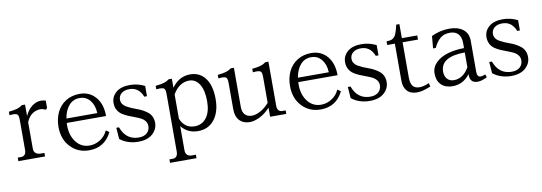

<svg xmlns="http://www.w3.org/2000/svg" viewBox="-64 -1079 5024 1781"><g transform="rotate(-10 2448.0 -189.0)"><path d="M189 -90.8Q189 -63 206.3 -48.1Q223.6 -33.2 255.9 -33.2H288.1V0H37.1V-33.2H68.8Q91.3 -33.2 103.8 -48.1Q116.2 -63 116.2 -90.8V-368.2Q116.2 -386.2 115.2 -397Q114.3 -407.7 110.6 -416.3Q106.9 -424.8 101.8 -428.5Q96.7 -432.1 85.7 -434.3Q74.7 -436.5 62.7 -436Q50.8 -435.5 29.8 -434.1V-466.8Q84 -472.7 110.6 -480.7Q137.2 -488.8 159.2 -505.9H189V-397.9Q214.8 -454.6 255.1 -485.4Q295.4 -516.1 340.8 -516.1Q362.3 -516.1 384.8 -508.8V-439L370.1 -425.8Q342.8 -439 320.8 -439Q279.8 -439 244.4 -414.3Q209 -389.6 189 -339.8Z M458.5 -247.1Q458.5 -324.7 488.3 -385.7Q518.1 -446.8 574.2 -481.4Q630.4 -516.1 704.6 -516.1Q796.4 -516.1 853.5 -450.2Q910.6 -384.3 910.6 -271H540.5Q539.6 -263.2 539.6 -247.1Q539.6 -152.3 587.9 -90.1Q636.2 -27.8 714.4 -27.8Q766.6 -27.8 814.5 -57.9Q862.3 -87.9 884.8 -140.1L915.5 -119.1Q849.1 15.1 702.6 15.1Q597.2 15.1 527.8 -58.1Q458.5 -131.3 458.5 -247.1ZM544.4 -312H835.4Q832.5 -385.7 795.2 -431.9Q757.8 -478 697.8 -478Q636.2 -478 596.7 -433.1Q557.1 -388.2 544.4 -312Z M1064 -397Q1064 -374.5 1076.2 -356.4Q1088.4 -338.4 1108.4 -327.1Q1128.4 -315.9 1153.8 -304.4Q1179.2 -293 1206.1 -283.9Q1232.9 -274.9 1258.3 -260.7Q1283.7 -246.6 1303.7 -230.5Q1323.7 -214.4 1335.9 -188.7Q1348.1 -163.1 1348.1 -130.9Q1348.1 -69.8 1300 -26.9Q1252 16.1 1165 16.1Q1113.8 16.1 1068.8 0.7Q1023.9 -14.6 993.2 -41L985.4 -147H1010.3Q1022 -116.7 1038.1 -91.8Q1086.9 -22 1177.2 -22Q1226.1 -22 1253.7 -47.1Q1281.2 -72.3 1281.2 -111.8Q1281.2 -139.2 1265.6 -159.2Q1250 -179.2 1225.3 -191.7Q1200.7 -204.1 1170.7 -214.8Q1140.6 -225.6 1110.6 -238.3Q1080.6 -251 1055.9 -267.6Q1031.2 -284.2 1015.6 -312Q1000 -339.8 1000 -377Q1000 -436.5 1046.1 -476.3Q1092.3 -516.1 1177.2 -516.1Q1250 -516.1 1316.4 -482.9V-386.2H1291Q1281.2 -412.1 1270 -425.8Q1233.9 -479 1165 -479Q1118.7 -479 1091.3 -456.3Q1064 -433.6 1064 -397Z M1571.8 168.9Q1571.8 196.8 1586.9 211.9Q1602.1 227.1 1629.9 227.1H1668.9V259.8H1419.9V227.1H1451.7Q1474.1 227.1 1486.6 211.9Q1499 196.8 1499 168.9V-368.2Q1499 -386.2 1498 -397Q1497.1 -407.7 1493.4 -416.3Q1489.7 -424.8 1484.6 -428.5Q1479.5 -432.1 1468.5 -434.3Q1457.5 -436.5 1445.6 -436Q1433.6 -435.5 1412.6 -434.1V-466.8Q1466.8 -472.7 1493.4 -480.7Q1520 -488.8 1542 -505.9H1571.8V-420.9Q1640.1 -516.1 1744.6 -516.1Q1835 -516.1 1887 -446.5Q1939 -377 1939 -251Q1939 -128.4 1882.1 -56.6Q1825.2 15.1 1728 15.1Q1630.4 15.1 1571.8 -59.1ZM1571.8 -129.9Q1589.8 -83.5 1623.5 -58.8Q1657.2 -34.2 1703.6 -34.2Q1774.4 -34.2 1816.2 -89.1Q1857.9 -144 1857.9 -243.2Q1857.9 -346.7 1822.3 -403.8Q1786.6 -460.9 1725.6 -460.9Q1679.2 -460.9 1639.9 -434.6Q1600.6 -408.2 1571.8 -357.9Z M2156.2 -138.2Q2156.2 -89.4 2179.2 -64.2Q2202.1 -39.1 2246.6 -39.1Q2281.2 -39.1 2325 -62.7Q2368.7 -86.4 2408.2 -130.9V-368.2Q2408.2 -386.2 2407.2 -397Q2406.2 -407.7 2402.6 -416.3Q2398.9 -424.8 2394 -428.5Q2389.2 -432.1 2378.2 -434.3Q2367.2 -436.5 2355.2 -436Q2343.3 -435.5 2322.3 -434.1V-466.8Q2376.5 -472.7 2403.1 -480.7Q2429.7 -488.8 2451.7 -505.9H2481.4V-90.8Q2481.4 -63 2493.7 -48.1Q2505.9 -33.2 2528.3 -33.2H2560.5V0H2408.2V-85Q2361.3 -34.7 2309.8 -9.3Q2258.3 16.1 2215.3 16.1Q2154.8 16.1 2119.1 -21.5Q2083.5 -59.1 2083.5 -128.9V-368.2Q2083.5 -386.2 2082.5 -397Q2081.5 -407.7 2077.9 -416.3Q2074.2 -424.8 2069.3 -428.5Q2064.5 -432.1 2053.5 -434.3Q2042.5 -436.5 2030.5 -436Q2018.6 -435.5 1997.6 -434.1V-466.8Q2051.8 -472.7 2077.9 -480.7Q2104 -488.8 2126.5 -505.9H2156.2Z M2639.2 -247.1Q2639.2 -324.7 2668.9 -385.7Q2698.7 -446.8 2754.9 -481.4Q2811 -516.1 2885.3 -516.1Q2977.1 -516.1 3034.2 -450.2Q3091.3 -384.3 3091.3 -271H2721.2Q2720.2 -263.2 2720.2 -247.1Q2720.2 -152.3 2768.6 -90.1Q2816.9 -27.8 2895 -27.8Q2947.3 -27.8 2995.1 -57.9Q3043 -87.9 3065.4 -140.1L3096.2 -119.1Q3029.8 15.1 2883.3 15.1Q2777.8 15.1 2708.5 -58.1Q2639.2 -131.3 2639.2 -247.1ZM2725.1 -312H3016.1Q3013.2 -385.7 2975.8 -431.9Q2938.5 -478 2878.4 -478Q2816.9 -478 2777.3 -433.1Q2737.8 -388.2 2725.1 -312Z M3244.6 -397Q3244.6 -374.5 3256.8 -356.4Q3269 -338.4 3289.1 -327.1Q3309.1 -315.9 3334.5 -304.4Q3359.9 -293 3386.7 -283.9Q3413.6 -274.9 3439 -260.7Q3464.4 -246.6 3484.4 -230.5Q3504.4 -214.4 3516.6 -188.7Q3528.8 -163.1 3528.8 -130.9Q3528.8 -69.8 3480.7 -26.9Q3432.6 16.1 3345.7 16.1Q3294.4 16.1 3249.5 0.7Q3204.6 -14.6 3173.8 -41L3166 -147H3190.9Q3202.6 -116.7 3218.8 -91.8Q3267.6 -22 3357.9 -22Q3406.7 -22 3434.3 -47.1Q3461.9 -72.3 3461.9 -111.8Q3461.9 -139.2 3446.3 -159.2Q3430.7 -179.2 3406 -191.7Q3381.3 -204.1 3351.3 -214.8Q3321.3 -225.6 3291.3 -238.3Q3261.2 -251 3236.6 -267.6Q3211.9 -284.2 3196.3 -312Q3180.7 -339.8 3180.7 -377Q3180.7 -436.5 3226.8 -476.3Q3272.9 -516.1 3357.9 -516.1Q3430.7 -516.1 3497.1 -482.9V-386.2H3471.7Q3461.9 -412.1 3450.7 -425.8Q3414.6 -479 3345.7 -479Q3299.3 -479 3272 -456.3Q3244.6 -433.6 3244.6 -397Z M3593.3 -502Q3613.3 -502 3627.4 -504.4Q3641.6 -506.8 3652.8 -514.6Q3664.1 -522.5 3671.1 -531Q3678.2 -539.6 3685.3 -557.6Q3692.4 -575.7 3696.8 -591.8Q3701.2 -607.9 3708.5 -638.2H3738.3V-505.9H3883.3V-466.8H3738.3V-137.2Q3738.3 -78.6 3759 -53.7Q3779.8 -28.8 3821.3 -28.8Q3862.8 -28.8 3911.6 -51.8L3920.4 -18.1Q3870.6 1.5 3844 7.8Q3817.4 14.2 3789.6 14.2Q3729.5 14.2 3697.5 -21Q3665.5 -56.2 3665.5 -116.2V-466.8H3593.3Z M4187 -516.1Q4267.6 -516.1 4315.4 -478.5Q4363.3 -440.9 4363.3 -371.1V-77.1Q4363.3 -54.2 4371.8 -41.5Q4380.4 -28.8 4396 -28.8Q4415 -28.8 4441.9 -40L4451.2 -11.2Q4416 4.4 4397.2 9.3Q4378.4 14.2 4359.9 14.2Q4325.2 14.2 4307.6 -4.6Q4290 -23.4 4290 -56.2V-69.8Q4224.6 15.1 4126 15.1Q4058.6 15.1 4019.3 -22.9Q3980 -61 3980 -129.9Q3980 -189 4023.9 -231.7Q4067.9 -274.4 4136.7 -294.4Q4205.6 -314.5 4290 -314.9V-361.8Q4290 -418.9 4262.7 -448.5Q4235.4 -478 4185.1 -478Q4129.9 -478 4094.5 -448.7Q4059.1 -419.4 4032.2 -361.8H4006.8L4017.1 -477.1Q4099.1 -516.1 4187 -516.1ZM4061 -132.8Q4061 -88.9 4084.7 -63.5Q4108.4 -38.1 4147 -38.1Q4190.9 -38.1 4227.5 -63Q4264.2 -87.9 4290 -134.8V-273.9Q4061 -272.5 4061 -132.8Z M4576.7 -397Q4576.7 -374.5 4588.9 -356.4Q4601.1 -338.4 4621.1 -327.1Q4641.1 -315.9 4666.5 -304.4Q4691.9 -293 4718.8 -283.9Q4745.6 -274.9 4771 -260.7Q4796.4 -246.6 4816.4 -230.5Q4836.4 -214.4 4848.6 -188.7Q4860.8 -163.1 4860.8 -130.9Q4860.8 -69.8 4812.7 -26.9Q4764.6 16.1 4677.7 16.1Q4626.5 16.1 4581.5 0.7Q4536.6 -14.6 4505.9 -41L4498 -147H4522.9Q4534.7 -116.7 4550.8 -91.8Q4599.6 -22 4689.9 -22Q4738.8 -22 4766.4 -47.1Q4793.9 -72.3 4793.9 -111.8Q4793.9 -139.2 4778.3 -159.2Q4762.7 -179.2 4738 -191.7Q4713.4 -204.1 4683.3 -214.8Q4653.3 -225.6 4623.3 -238.3Q4593.3 -251 4568.6 -267.6Q4543.9 -284.2 4528.3 -312Q4512.7 -339.8 4512.7 -377Q4512.7 -436.5 4558.8 -476.3Q4605 -516.1 4689.9 -516.1Q4762.7 -516.1 4829.1 -482.9V-386.2H4803.7Q4793.9 -412.1 4782.7 -425.8Q4746.6 -479 4677.7 -479Q4631.3 -479 4604 -456.3Q4576.7 -433.6 4576.7 -397Z"/></g></svg>

Font: LT Superior Serif
Style: Regular
Weight: 400
Designer: Daniel Lyons
Foundry: LyonsType
Version: Version 2.120;FEAKit 1.0